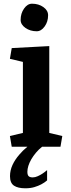

<svg xmlns="http://www.w3.org/2000/svg" viewBox="-20 -788 380 1031"><path d="M206.1 0Q187.5 14.6 172.9 32.2Q158.2 49.8 147.9 67.6Q137.7 85.4 132.3 102.5Q127 119.6 127 134.3Q127 151.4 133.8 158Q140.6 164.6 155.8 164.6Q168.5 164.6 182.1 158.4Q195.8 152.3 207 145Q220.2 136.2 232.9 125.5V180.7Q218.8 192.9 201.2 202.1Q185.5 210.4 164.3 216.8Q143.1 223.1 116.2 223.1Q76.7 223.1 55.2 209Q33.7 194.8 33.7 158.2Q33.7 127 47.1 97.9Q60.5 68.8 84 42Q102.5 20 127 0H43L33.2 -57.6L103 -74.2V-455.6L33.2 -472.2L43 -529.8L244.6 -540.5V-74.2L314.5 -57.6L304.7 0ZM90.8 -681.2Q90.8 -715.8 109.1 -741.9Q127.4 -768.1 151.9 -768.1Q187.5 -768.1 212.9 -750Q238.3 -731.9 238.3 -706.1Q238.3 -671.4 219.7 -645.8Q201.2 -620.1 177.2 -620.1Q142.1 -620.1 116.5 -638.2Q90.8 -656.2 90.8 -681.2Z"/></svg>

Font: Noticia Text
Style: Bold
Weight: 700
Designer: JM Sole
Foundry: JM Sole
Version: Version 1.003